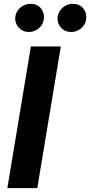

<svg xmlns="http://www.w3.org/2000/svg" viewBox="-20 -966 463 986"><path d="M17.8 0 138.5 -727.3H292.3L171.5 0ZM276.6 -883.2Q279.1 -896.7 286.2 -908.2Q293.3 -919.7 303.6 -928.3Q313.9 -936.8 326.7 -941.6Q339.5 -946.4 353.3 -946.4Q370.7 -946.4 384.4 -940.7Q398.1 -935 407.7 -922.6Q427.6 -896.7 421.9 -865.1Q420.1 -851.6 413.2 -840Q406.2 -828.5 395.8 -820Q385.3 -811.4 372.7 -806.6Q360.1 -801.8 346.6 -801.8Q329.5 -801.8 315.9 -807.7Q302.2 -813.6 291.9 -826Q271 -851.2 276.6 -883.2ZM59.3 -883.2Q61.4 -896.7 68.5 -908.2Q75.6 -919.7 86.1 -928.3Q96.6 -936.8 109.6 -941.6Q122.5 -946.4 136 -946.4Q153.4 -946.4 167.1 -940.7Q180.8 -935 190.3 -922.6Q210.2 -896.7 204.5 -865.1Q202.8 -851.6 195.8 -840Q188.9 -828.5 178.4 -820Q168 -811.4 155.4 -806.6Q142.8 -801.8 129.3 -801.8Q95.9 -801.8 74.9 -826.3Q54 -850.5 59.3 -883.2Z"/></svg>

Font: Inter P
Style: Bold Italic
Weight: 700
Italic angle: 9.39999°
Designer: Rasmus Andersson
Foundry: rsms
Version: Version 3.018;git-588b23468